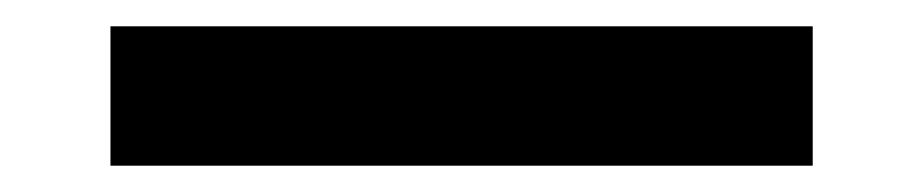

<svg xmlns="http://www.w3.org/2000/svg" viewBox="-20 18 702 146"><path d="M64 144V38H598V144Z"/></svg>

Font: Montagu Slab
Style: Bold
Weight: 700
Designer: Florian Karsten
Foundry: Florian Karsten
Version: Version 1.000